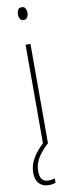

<svg xmlns="http://www.w3.org/2000/svg" viewBox="-104 -806 384 1004"><g transform="rotate(-10 88.5 -304.5)"><path d="M91 -775Q105 -775 110.5 -764.5Q116 -754 116 -742Q116 -726 109 -716.5Q102 -707 90 -707Q77 -707 71 -717.5Q65 -728 65 -741Q65 -753 70.5 -764Q76 -775 91 -775ZM103 -578V-51H77V-578ZM27 85Q27 142 72 142Q81 142 91.5 140Q102 138 106 137V160Q100 162 91 164Q82 166 71 166Q38 166 19 146Q0 126 0 89Q0 48 22.5 10.5Q45 -27 83 -60L103 -51Q64 -15 45.5 17Q27 49 27 85Z"/></g></svg>

Font: Noto Sans Tamil UI ExtraCondensed Thin
Style: Regular
Weight: 100
Width: 2
Designer: Jelle Bosma - Monotype Design Team
Foundry: Monotype Imaging Inc.
Version: Version 2.004; ttfautohint (v1.8.4.7-5d5b)